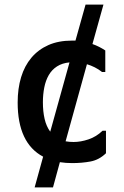

<svg xmlns="http://www.w3.org/2000/svg" viewBox="-20 -714 540 837"><path d="M442 -144V-46Q412 -17 374.5 -10Q337 -3 295 -3Q281 -3 267.5 -4Q254 -5 241 -7L211 103H131L168 -31Q57 -90 57 -267Q57 -328 72 -377.5Q87 -427 117 -462.5Q147 -498 191 -517.5Q235 -537 294 -537H309L353 -694H431L383 -522Q412 -512 439 -494V-400H425Q410 -412 393 -420.5Q376 -429 359 -434L266 -98Q282 -95 301 -95Q332 -95 366 -106.5Q400 -118 427 -144ZM167 -268Q167 -228 174.5 -195.5Q182 -163 199 -140L283 -442Q251 -439 228.5 -424.5Q206 -410 192.5 -386.5Q179 -363 173 -332.5Q167 -302 167 -268Z"/></svg>

Font: D2Coding ligature
Style: Bold
Weight: 700
Monospace: yes
Designer: Yong-Rak Park; Jeong-Hwan Yoon; Sang-Min Lee;
Foundry: NHN Corporation
Version: Version 1.3.2; Build 20180524